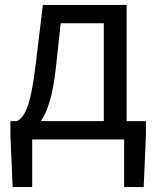

<svg xmlns="http://www.w3.org/2000/svg" viewBox="-20 -563 634 775"><path d="M205 -285Q196 -204 180.5 -153.5Q165 -103 145 -74H399V-469H225ZM569 -74V-17L560 192H481V0H110V192H31L22 -17V-74H48Q60 -80 70 -92Q80 -104 89.5 -128.5Q99 -153 107.5 -194.5Q116 -236 124 -302L153 -543H491V-74Z"/></svg>

Font: SpoqaHanSansJP-Regular
Style: Regular
Weight: 400
Designer: [Source Han Sans]
Ryoko NISHIZUKA  (kana & ideographs); Paul D. Hunt (Latin, Greek & Cyrillic); Wenlong ZHANG  (bopomofo
Foundry: Spoqa (http://bi.spoqa.com)
Version: Version 1.002.20150607